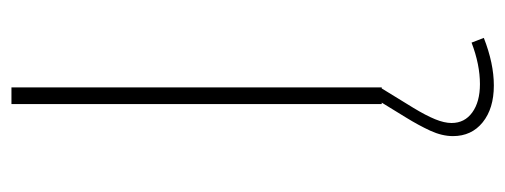

<svg xmlns="http://www.w3.org/2000/svg" viewBox="-295 -395 887 337"><g transform="rotate(-90 148.5 -226.5)"><path d="M163.6 0V-649.9H134.3V0ZM242.2 157.7Q203.6 172.4 169.4 172.4Q138.2 172.4 119.6 158.9Q101.1 145.5 101.1 122.6Q101.1 109.9 107.7 93.8Q114.3 77.6 127.9 55.2L162.1 -0.5L161.1 -1.5L137.2 -6.8V-0.5L110.8 42.5Q97.2 64.5 87.6 85.2Q78.1 106 78.1 125Q78.1 157.7 102.3 177.2Q126.5 196.8 167 196.8Q205.6 196.8 250.5 179.2Z"/></g></svg>

Font: Estedad VF
Style: Regular
Weight: 100
Designer: Amin Abedi
Version: Version 7.3